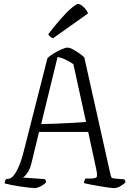

<svg xmlns="http://www.w3.org/2000/svg" viewBox="-20 -964 664 984"><path d="M158 0Q151 0 132 -2Q113 -4 88.5 -7.5Q64 -11 41 -15.5Q18 -20 4 -24Q4 -41 14 -47H20Q43 -47 65 -87Q87 -127 103 -194L223 -665Q232 -676 253 -689Q274 -702 295 -711Q316 -720 325 -720Q337 -720 353 -711.5Q369 -703 385.5 -691.5Q402 -680 412 -670L545 -75Q548 -62 550.5 -56.5Q553 -51 567 -49L616 -45Q618 -43 620 -41Q622 -39 623 -29Q614 -20 597 -10Q580 0 566 0Q556 0 534 -3Q512 -6 486.5 -10.5Q461 -15 440 -19Q419 -23 410 -26Q410 -31 412.5 -38Q415 -45 418 -49H441Q467 -49 474 -55Q481 -61 473 -98L432 -288H180L142 -131Q134 -97 120.5 -78Q107 -59 97 -54L210 -46Q212 -45 214 -40.5Q216 -36 216 -29Q203 -16 186.5 -8Q170 0 158 0ZM191 -328Q227 -329 271.5 -330.5Q316 -332 357 -334.5Q398 -337 421 -339L356 -635Q312 -666 275 -672ZM252 -768Q243 -771 236.5 -777Q230 -783 227 -788Q261 -833 292.5 -868.5Q324 -904 348 -924Q372 -944 380 -944Q391 -944 408 -928.5Q425 -913 431 -895Z"/></svg>

Font: Texturina Thin
Style: Regular
Weight: 100
Designer: Guillermo Torres Carreño
Foundry: Omnibus-Type
Version: Version 1.002; ttfautohint (v1.8.3)